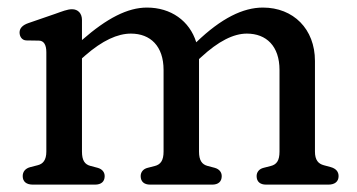

<svg xmlns="http://www.w3.org/2000/svg" viewBox="-20 -500 966 520"><path d="M857 -52.5C842 -56.5 833 -66.5 833 -89.5V-335C833 -421.5 774.5 -479.5 692 -479.5C638.5 -479.5 579.5 -451 511.5 -385.5C493.5 -443.5 443 -479.5 378 -479.5C325.5 -479.5 269.5 -450.5 202 -391.5V-446C202 -463.5 191.5 -475 175 -475C162.5 -475 148 -469 129.5 -462.5L57 -437.5C41 -432 33 -423.5 33 -412C33 -401 39.5 -390.5 52 -390.5L85 -390C98.5 -390 105.5 -379 105.5 -358.5V-89.5C105.5 -66.5 96.5 -56 82 -52.5L62.5 -47.5C48.5 -44 41.5 -35 41.5 -23C41.5 -8 51.5 0 69 0H237.5C254 0 263.5 -8 263.5 -23C263.5 -33.5 257 -42 244.5 -45.5L225.5 -50.5C209.5 -54.5 202 -65.5 202 -89.5V-342L210.5 -349.5C257.5 -390.5 298.5 -409 334.5 -409C387.5 -409 423 -375 423 -310.5V-89.5C423 -65.5 415 -54.5 399.5 -50.5L380 -45.5C367.5 -42.5 361 -33.5 361 -23C361 -8 370.5 0 386.5 0H555C571 0 580.5 -8 580.5 -23C580.5 -33.5 574 -42 561.5 -45.5L542.5 -50.5C527 -54.5 519 -65.5 519 -89.5V-335V-340L524.5 -345C571.5 -388.5 612.5 -409 648.5 -409C701.5 -409 737 -375 737 -310.5V-89.5C737 -65.5 729.5 -54.5 713.5 -50.5L694 -45.5C681.5 -42.5 675 -33.5 675 -23C675 -8 684.5 0 700.5 0H869.5C886.5 0 897 -8 897 -23C897 -35 890 -43.5 875.5 -47.5Z"/></svg>

Font: dr Title
Style: Regular
Weight: 400
Version: Version 1.000;hotconv 1.0.109;makeotfexe 2.5.65596